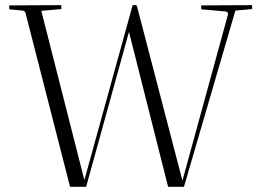

<svg xmlns="http://www.w3.org/2000/svg" viewBox="-20 -720 1009 740"><path d="M505.9 -700.2 502.9 -691.9 506.8 -700.2 683.1 -23.9 858.9 -665Q858.9 -674.3 850.1 -675.8L755.9 -684.1Q755.9 -687 755.4 -691.9Q754.9 -696.8 754.9 -699.2L951.2 -700.2Q951.2 -699.2 951.7 -692.4Q952.1 -685.5 952.1 -685.1L887.2 -679.2L689 0H627.9L477.1 -597.2L312 0H250L78.1 -670.9Q74.7 -677.7 67.9 -679.2L16.1 -684.1Q16.1 -687 15.6 -691.9Q15.1 -696.8 15.1 -699.2L215.8 -700.2Q215.8 -699.2 216.3 -692.4Q216.8 -685.5 216.8 -685.1L139.2 -678.2L305.2 -25.9L491.2 -700.2Z"/></svg>

Font: Antic Didone
Style: Regular
Weight: 400
Designer: Santiago Orozco
Foundry: Santiago Orozco
Version: Version 2.000